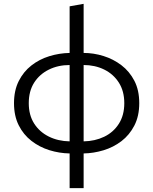

<svg xmlns="http://www.w3.org/2000/svg" viewBox="-20 -796 799 1001"><path d="M343 185V4Q289 3 237.5 -13Q186 -29 144 -61.5Q102 -94 77.5 -143Q53 -192 53 -258Q53 -324 77.5 -373Q102 -422 143.5 -454.5Q185 -487 237 -503Q289 -519 343 -520V-763L416 -776V-520Q468 -520 519.5 -504Q571 -488 613 -456Q655 -424 680.5 -375Q706 -326 706 -258Q706 -191 680.5 -141.5Q655 -92 613 -60Q571 -28 519.5 -12.5Q468 3 416 4V185ZM343 -59V-457Q283 -457 234.5 -433Q186 -409 158 -365Q130 -321 130 -258Q130 -196 158 -152Q186 -108 234.5 -84Q283 -60 343 -59ZM416 -59Q475 -60 523 -83Q571 -106 599.5 -150.5Q628 -195 628 -258Q628 -321 599.5 -365.5Q571 -410 523 -433.5Q475 -457 416 -457Z"/></svg>

Font: Ubuntu Sans
Style: Regular
Weight: 400
Designer: Dalton Maag Ltd
Foundry: Dalton Maag Ltd
Version: Version 1.006; ttfautohint (v1.8.4.7-5d5b)